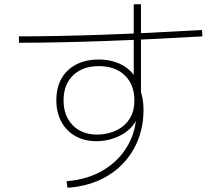

<svg xmlns="http://www.w3.org/2000/svg" viewBox="-20 -840 1040 903"><path d="M293 12Q390 5 464 -38.5Q538 -82 580 -154Q622 -226 622 -317V-340L638 -328Q633 -290 613.5 -261.5Q594 -233 565 -214Q536 -195 502 -185.5Q468 -176 434 -176Q377 -176 334.5 -200Q292 -224 268.5 -267.5Q245 -311 245 -368Q245 -428 269 -470.5Q293 -513 338 -536.5Q383 -560 444 -560Q514 -560 564.5 -528.5Q615 -497 633 -440L609 -429V-820H643V-387L638 -421Q647 -398 651 -373.5Q655 -349 655 -324Q655 -222 610 -141Q565 -60 484.5 -12Q404 36 297 43ZM437 -207Q466 -207 497 -215.5Q528 -224 554 -243Q580 -262 596 -292.5Q612 -323 612 -368Q612 -442 567 -485.5Q522 -529 445 -529Q369 -529 324 -486Q279 -443 279 -368Q279 -295 322 -251Q365 -207 437 -207ZM69 -669Q418 -669 930 -699L932 -669Q417 -639 69 -639Z"/></svg>

Font: M PLUS 2 Thin ExtraLight
Style: Regular
Weight: 250
Version: Version 1.001